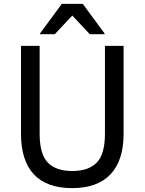

<svg xmlns="http://www.w3.org/2000/svg" viewBox="-20 -956 744 988"><path d="M88 -720H184V-268Q184 -163 226 -119.5Q268 -76 352 -76Q436 -76 478 -119.5Q520 -163 520 -268V-720H616V-268Q616 -130 548.5 -59Q481 12 352 12Q220 12 154 -59Q88 -130 88 -268ZM186 -780V-784L298 -936H406L518 -784V-780H442L352 -876L262 -780Z"/></svg>

Font: Kufam
Style: Regular
Weight: 400
Designer: Wael Morcos, Artur Schmal
Foundry: Original Type
Version: Version 1.301; ttfautohint (v1.8.3)